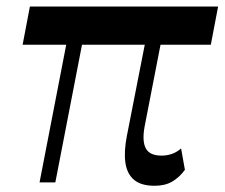

<svg xmlns="http://www.w3.org/2000/svg" viewBox="-20 -571 703 601"><path d="M50.8 -430.9 73.6 -550.5H662.7L639.9 -430.9ZM103.8 0 192.2 -456.3H241.6L153.2 0ZM464.1 10.5Q421.5 10.5 399.5 -8.2Q377.5 -26.8 372.5 -61.8Q367.6 -96.8 377.2 -145.9L438.1 -456.3H487.4L432.9 -176.1Q424.2 -129.6 436.3 -106.8Q448.3 -83.9 485.9 -83.9Q503 -83.9 518.5 -89.4Q534.1 -95 546.9 -106.4L558.8 -39.4Q541.6 -15.9 519.2 -2.7Q496.8 10.5 464.1 10.5Z"/></svg>

Font: Savate ExtraLight
Style: Italic
Weight: 200
Italic angle: -11°
Designer: Max Esnée
Foundry: Plomb Type
Version: Version 2.000